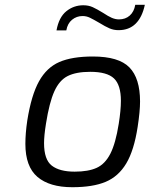

<svg xmlns="http://www.w3.org/2000/svg" viewBox="-20 -776 625 802"><path d="M86 -175Q86 -219 94 -273Q111 -379 143 -436.5Q175 -494 228 -517Q281 -540 368 -540Q476 -540 520.5 -494.5Q565 -449 565 -352Q565 -311 555 -246Q540 -148 507.5 -93.5Q475 -39 421.5 -16.5Q368 6 282 6Q187 6 136.5 -37Q86 -80 86 -175ZM476 -259Q485 -316 485 -355Q485 -421 456 -448.5Q427 -476 357 -476Q298 -476 263 -458.5Q228 -441 207 -394.5Q186 -348 172 -259Q164 -209 164 -178Q164 -109 196.5 -84Q229 -59 292 -59Q349 -59 384 -75Q419 -91 441 -134Q463 -177 476 -259ZM328 -754Q350 -754 367.5 -746Q385 -738 411 -722Q432 -708 447 -701.5Q462 -695 477 -695Q504 -695 522 -711Q540 -727 545 -756H585Q574 -704 546.5 -677Q519 -650 475 -650Q455 -650 437.5 -657.5Q420 -665 394 -681Q370 -695 355.5 -702Q341 -709 325 -709Q300 -709 281 -693.5Q262 -678 257 -649H216Q226 -704 257 -729Q288 -754 328 -754Z"/></svg>

Font: Exo
Style: Italic
Weight: 400
Italic angle: -9°
Designer: Natanael Gama
Foundry: Natanael Gama
Version: Version 1.500; ttfautohint (v1.6)